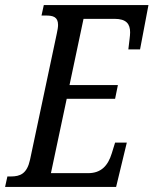

<svg xmlns="http://www.w3.org/2000/svg" viewBox="-52 -734 603 754"><path d="M-32 0H404L446 -174H400L387 -132C372 -83 345 -54 294 -54H148L210 -346H400L411 -400H221L276 -660H398C444 -660 459 -640 459 -607C459 -599 458 -590 457 -582L452 -540H498L531 -714H120L111 -673H128C156 -673 176 -668 176 -636C176 -627 174 -616 171 -602L66 -107C54 -52 28 -41 -10 -41H-23Z"/></svg>

Font: Noto Serif ExtraCondensed
Style: Italic
Weight: 400
Width: 2
Italic angle: -12°
Designer: Monotype Design Team
Foundry: Monotype Imaging Inc.
Version: Version 2.014